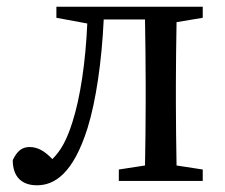

<svg xmlns="http://www.w3.org/2000/svg" viewBox="-20 -539 671 572"><path d="M584 -486V-519H148V-486L240 -469C235 -353 219 -248 196 -176C179 -122 162 -91 136 -65C115 -87 94 -101 68 -101C44 -101 30 -87 18 -62C18 -11 46 13 90 13C142 13 198 -21 241 -158C266 -239 283 -355 289 -481H412C413 -425 414 -344 414 -289V-230C414 -177 413 -101 412 -46L334 -34V0H584V-34L506 -46C505 -101 504 -177 504 -230V-289C504 -342 505 -418 506 -473Z"/></svg>

Font: Noto Serif CJK JP Medium
Style: Regular
Weight: 500
Designer: Ryoko NISHIZUKA 西塚涼子 (kana & ideographs); Frank Grießhammer (Latin, Greek & Cyrillic); Wenlong ZHANG 张文龙 (bopomofo); San
Foundry: Adobe Systems Incorporated
Version: Version 1.000;PS 1;hotconv 16.6.53;makeotf.lib2.5.65590